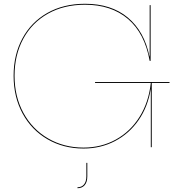

<svg xmlns="http://www.w3.org/2000/svg" viewBox="-20 -779 936 1016"><path d="M877 -340H783V0H778V-310Q763 -215 713.5 -143.5Q664 -72 588.5 -32.5Q513 7 422 7Q316 7 231.5 -42Q147 -91 99.5 -178.5Q52 -266 52 -378Q52 -489 98.5 -575.5Q145 -662 230.5 -710.5Q316 -759 430 -759Q569 -759 656.5 -686Q744 -613 771 -480H772V-752H777V-457H772Q746 -603 657.5 -678.5Q569 -754 430 -754Q318 -754 233.5 -706.5Q149 -659 103 -573.5Q57 -488 57 -378Q57 -268 104 -181.5Q151 -95 234.5 -46.5Q318 2 422 2Q516 2 593 -40.5Q670 -83 718.5 -160.5Q767 -238 778 -340H483V-345H877ZM442 83V154Q442 185 428 201Q414 217 390 217V212Q412 212 424.5 197Q437 182 437 154V83Z"/></svg>

Font: Hepta Slab Hairline
Style: Regular
Weight: 400
Designer: Michael LaGattuta
Foundry: Michael LaGattuta
Version: Version 1.100; ttfautohint (v1.8) -l 8 -r 50 -G 200 -x 14 -D